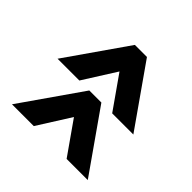

<svg xmlns="http://www.w3.org/2000/svg" viewBox="-84 -590 614 614"><g transform="rotate(-45 223.0 -282.5)"><path d="M14.6 -111.3V-207L126 -285.2L14.6 -355.5V-454.1L220.7 -310.5V-255.9ZM220.7 -111.3V-207L332 -285.2L220.7 -355.5V-454.1L426.8 -310.5V-255.9Z"/></g></svg>

Font: Post No Bills Colombo
Style: Bold
Weight: 700
Designer: Kosala Senevirathne, Siva Puranthara, Lasantha Premarathna, Tharique Azeez
Foundry: Mooniak
Version: Version 1.220 ; ttfautohint (v1.6)